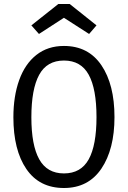

<svg xmlns="http://www.w3.org/2000/svg" viewBox="-20 -930 640 961"><path d="M300 11Q177 11 112 -84Q47 -179 47 -343Q47 -448 76 -529Q105 -610 162 -655Q219 -700 300 -700Q422 -700 487.5 -603.5Q553 -507 553 -344Q553 -183 487.5 -86Q422 11 300 11ZM300 -627Q215 -627 176 -555.5Q137 -484 137 -343Q137 -203 176.5 -132.5Q216 -62 300 -62Q385 -62 424 -132.5Q463 -203 463 -344Q463 -485 424 -556Q385 -627 300 -627ZM463 -803 426 -760 300 -841 175 -760 137 -803 272 -910H329Z"/></svg>

Font: FiraDG Mono
Style: Regular
Weight: 400
Designer: Carrois Corporate & Edenspiekermann AG
Foundry: Carrois Corporate GbR & Edenspiekermann AG
Version: Version 3.206